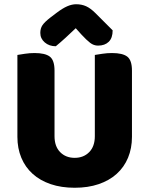

<svg xmlns="http://www.w3.org/2000/svg" viewBox="-20 -867 704 905"><path d="M332 18Q269 18 219 1Q169 -16 134 -47.5Q99 -79 80.5 -123.5Q62 -168 62 -222V-608Q74 -610 97 -613.5Q120 -617 143 -617Q193 -617 215 -600Q237 -583 237 -534V-225Q237 -177 263.5 -150Q290 -123 332 -123Q374 -123 400.5 -150Q427 -177 427 -225V-608Q439 -610 462 -613.5Q485 -617 508 -617Q558 -617 580 -600Q602 -583 602 -534V-222Q602 -168 583.5 -123.5Q565 -79 530 -47.5Q495 -16 445 1Q395 18 332 18ZM337 -734Q313 -711 289 -689Q265 -667 243 -649Q212 -649 191 -667Q170 -685 170 -712Q170 -733 180 -748Q190 -763 217 -784L246 -806Q275 -828 297 -837.5Q319 -847 339 -847Q365 -847 386 -837.5Q407 -828 430 -805L511 -724Q511 -688 492.5 -670Q474 -652 442 -652Q422 -652 405 -665Q388 -678 364 -704Z"/></svg>

Font: Baloo 2 ExtraBold
Style: Regular
Weight: 800
Designer: Sarang Kulkarni and Ek Type
Foundry: Ek Type
Version: Version 1.640;hotconv 1.0.111;makeotfexe 2.5.65597; ttfautoh